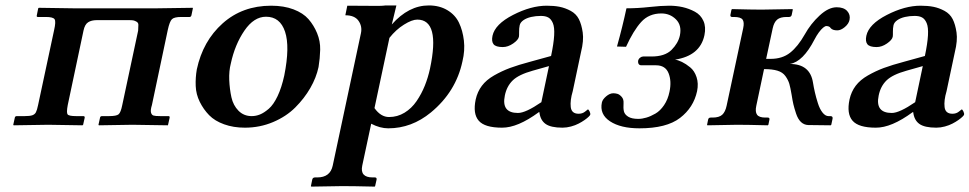

<svg xmlns="http://www.w3.org/2000/svg" viewBox="-20 -465 3605 714"><path d="M181.2 -353Q188.5 -384.8 183.1 -393.3Q177.7 -401.9 150.4 -401.9H120.6Q115.7 -401.9 116.7 -407.2L122.1 -434.1L124.5 -436L252.4 -434.1H344.2H470.2H564.5L696.8 -436L697.3 -434.1L691.9 -408.2Q690.4 -402.3 685.5 -401.9H654.3Q627.9 -401.9 619.4 -393.6Q610.8 -385.3 604 -354L544.9 -74.2Q539.1 -55.7 541.5 -46.6Q543.9 -37.6 550.5 -35.4Q557.1 -33.2 576.2 -33.2H606.9Q611.8 -33.2 610.8 -26.9L605 -1L604 1L472.2 -1L347.7 1L346.2 -1L352.1 -27.8Q353 -32.7 358.9 -33.2H385.3Q413.1 -33.2 421.1 -40Q429.2 -46.9 434.6 -74.2L493.7 -351.1Q494.6 -364.7 494.6 -372.6Q494.6 -380.4 487.8 -384.3Q481 -388.2 475.6 -389.2Q470.2 -390.1 460.9 -390.1H339.8Q320.3 -390.1 307.9 -382.3Q295.4 -374.5 290.5 -351.1L231.9 -74.2Q226.6 -45.9 231.4 -39.6Q236.3 -33.2 263.2 -33.2H290Q295.9 -33.2 294.9 -26.9L289.1 -1L286.6 1L159.2 -1L30.8 1L29.3 -1L35.2 -27.8Q36.1 -32.7 42 -33.2H71.8Q91.3 -33.2 100.3 -36.4Q109.4 -39.6 113.5 -47.4Q117.7 -55.2 121.6 -74.2Z M969.2 -402.8Q924.3 -402.8 888.9 -351.1Q853.5 -299.3 838.4 -229Q831.1 -201.2 832.5 -167.2Q834 -133.3 840.6 -103.3Q847.2 -73.2 866.9 -53.2Q886.7 -33.2 916 -33.2Q931.6 -33.2 946.8 -39.3Q961.9 -45.4 979.5 -60.5Q997.1 -75.7 1012.2 -107.4Q1027.3 -139.2 1037.1 -184.1Q1058.6 -291.5 1040 -347.2Q1021.5 -402.8 969.2 -402.8ZM711.9 -207Q734.4 -312.5 808.1 -378.2Q881.8 -443.8 988.3 -443.8Q1035.6 -443.8 1071.5 -430.2Q1107.4 -416.5 1127.2 -393.8Q1147 -371.1 1159.2 -341.6Q1171.4 -312 1170.7 -280Q1169.9 -248 1164.6 -215.8Q1156.2 -176.3 1134 -137.7Q1111.8 -99.1 1078.1 -65.4Q1044.4 -31.7 995.4 -11Q946.3 9.8 890.6 9.8Q848.1 9.8 813.5 -2.7Q778.8 -15.1 757.8 -36.6Q736.8 -58.1 722.9 -86.2Q709 -114.3 707.8 -145Q706.5 -175.8 711.9 -207Z M1428.2 -324.2 1372.6 -63Q1396 -29.8 1426.8 -29.8Q1458 -29.8 1484.4 -45.9Q1510.7 -62 1529.1 -88.9Q1547.4 -115.7 1559.6 -146Q1571.8 -176.3 1579.1 -210Q1617.7 -392.1 1531.7 -392.1Q1512.2 -392.1 1482.4 -373.5Q1452.6 -355 1428.2 -324.2ZM1217.3 150.9 1322.3 -341.8Q1327.6 -367.2 1313.2 -387.7Q1298.8 -408.2 1264.2 -408.2L1271.5 -443.8Q1296.4 -443.8 1334 -443.4Q1371.6 -442.9 1388.9 -443.1Q1406.2 -443.4 1414.1 -444.8H1454.1L1437 -374Q1499.5 -444.8 1574.7 -444.8Q1614.3 -444.8 1643.6 -427.2Q1672.9 -409.7 1686.8 -380.6Q1700.7 -351.6 1705.1 -314.2Q1709.5 -276.9 1699.7 -236.8Q1675.8 -124 1582.5 -46.9Q1510.7 12.2 1423.8 12.2Q1393.1 12.2 1360.4 -4.9L1327.1 150.9Q1317.9 194.8 1365.7 194.8H1374Q1381.8 194.8 1380.4 203.1L1375 227.1L1373.5 229Q1293 227.1 1253.9 227.1L1137.7 229L1136.2 227.1L1141.1 203.1Q1142.6 195.3 1150.9 194.8H1159.7Q1208 194.8 1217.3 150.9Z M1983.9 -47.9Q1904.8 10.3 1846.7 9.8Q1782.7 9.8 1760.3 -16.1Q1737.8 -42 1749 -95.2Q1755.4 -124 1772 -146Q1788.6 -168 1817.1 -184.3Q1845.7 -200.7 1876.5 -212.2Q1907.2 -223.6 1953.1 -235.8L2029.3 -256.8Q2039.1 -303.2 2040.8 -333.5Q2042.5 -363.8 2035.9 -379.2Q2029.3 -394.5 2018.8 -400.1Q2008.3 -405.8 1991.2 -405.8Q1972.2 -405.8 1955.1 -401.9Q1938 -397.9 1926.5 -389.9Q1915 -381.8 1912.6 -371.1Q1910.2 -359.9 1910.4 -346.4Q1910.6 -333 1909.7 -328.1Q1907.2 -316.4 1888.2 -303.2Q1869.1 -290 1849.6 -290Q1823.7 -290 1815.4 -300.5Q1807.1 -311 1811.5 -332Q1820.8 -375 1887.7 -409.4Q1954.6 -443.8 2013.2 -443.8Q2040 -443.8 2061 -439.7Q2082 -435.5 2102.3 -424.6Q2122.6 -413.6 2132.6 -394Q2142.6 -374.5 2147 -344.2Q2151.4 -314 2140.6 -271L2109.9 -126Q2099.6 -91.3 2102.5 -66.7Q2105.5 -42 2131.8 -42Q2146 -42 2155.8 -50Q2165.5 -58.1 2166 -58.1Q2168.9 -58.1 2172.6 -50.5Q2176.3 -43 2174.8 -38.1Q2174.3 -36.1 2169.2 -31Q2164.1 -25.9 2154.1 -18.8Q2144 -11.7 2131.8 -5.4Q2119.6 1 2103.5 5.4Q2087.4 9.8 2071.8 9.8Q2028.3 9.8 2008.8 -4.2Q1989.3 -18.1 1985.8 -47.9ZM1993.2 -85 2021.5 -219.2 1960.9 -202.1Q1908.7 -187.5 1886.5 -165.8Q1864.3 -144 1857.4 -109.9Q1843.8 -44.9 1906.2 -44.9Q1934.6 -44.9 1993.2 -85Z M2353.5 -22.9Q2367.7 -22.9 2383.5 -27.6Q2399.4 -32.2 2417.2 -42.5Q2435.1 -52.7 2449.5 -74Q2463.9 -95.2 2469.7 -124Q2478 -163.1 2466.3 -192.6Q2454.6 -222.2 2419.4 -222.2H2364.7Q2360.4 -222.2 2357.4 -224.4Q2354.5 -226.6 2353.5 -230.5Q2352.5 -234.4 2353 -238.8Q2354.5 -246.1 2360.4 -250.5Q2366.2 -254.9 2371.6 -254.9H2402.8Q2452.6 -254.9 2477.3 -279.5Q2502 -304.2 2508.3 -333Q2516.1 -370.6 2493.9 -392.8Q2471.7 -415 2439.5 -415Q2393.1 -415 2364.3 -383.1Q2335.4 -351.1 2308.1 -291L2274.4 -292Q2295.4 -367.2 2309.6 -434.1Q2351.6 -434.1 2395.3 -439Q2439 -443.8 2468.8 -443.8Q2494.6 -443.8 2518.6 -438.5Q2542.5 -433.1 2564.2 -421.4Q2585.9 -409.7 2595.9 -387.2Q2606 -364.7 2599.6 -334Q2583.5 -257.8 2490.2 -243.2Q2501.5 -241.7 2516.1 -234.6Q2530.8 -227.5 2546.6 -214.6Q2562.5 -201.7 2570.3 -178.2Q2578.1 -154.8 2572.3 -126Q2559.1 -64.9 2508.8 -26.4Q2458.5 12.2 2357.9 12.2Q2288.1 12.2 2248.5 -13.9Q2209 -40 2218.3 -84Q2220.7 -95.2 2234.1 -106.7Q2247.6 -118.2 2260.7 -118.2Q2268.6 -118.2 2276.1 -116Q2283.7 -113.8 2291.7 -105Q2299.8 -96.2 2298.8 -81.1Q2297.4 -62 2300.3 -50.5Q2303.2 -39.1 2316.2 -31Q2329.1 -22.9 2353.5 -22.9Z M2682.1 -71.8 2743.7 -359.9Q2748.5 -382.3 2741.5 -392.1Q2734.4 -401.9 2709.5 -401.9H2702.6Q2694.8 -401.9 2696.3 -410.2L2700.2 -429.2L2702.6 -431.2Q2776.4 -429.2 2812 -429.2L2926.8 -431.2L2928.2 -429.2L2924.3 -410.2Q2922.9 -402.3 2914.6 -401.9H2905.3Q2881.8 -401.9 2870.1 -392.1Q2858.4 -382.3 2853.5 -359.9L2829.1 -246.1H2846.2Q2889.2 -246.1 2918.2 -269Q2947.3 -292 2972.7 -336.9Q2994.6 -376.5 3027.8 -407.2Q3061 -438 3091.3 -438Q3117.7 -438 3130.4 -424.1Q3143.1 -410.2 3139.2 -391.1Q3136.2 -376.5 3121.6 -364.3Q3106.9 -352.1 3093.8 -352.1Q3075.7 -352.1 3068.8 -360.8Q3064.9 -367.7 3053.2 -368.2Q3048.3 -368.2 3041 -362.1Q3033.7 -356 3025.1 -344.5Q3016.6 -333 3008.8 -317.9Q2966.3 -235.4 2917.5 -227.1Q2992.7 -227.1 3003.4 -157.2Q3006.3 -139.2 3010.5 -121.1Q3014.6 -103 3021.5 -81.3Q3028.3 -59.6 3038.8 -46.4Q3049.3 -33.2 3061 -33.2H3067.9Q3077.6 -33.2 3076.2 -23.9L3071.3 -1L3068.8 1L2985.8 0Q2970.2 -0.5 2958.7 -11.2Q2947.3 -22 2940.4 -42.7Q2933.6 -63.5 2930.4 -77.1Q2927.2 -90.8 2923.8 -112.8Q2919.4 -139.2 2915.3 -153.3Q2911.1 -167.5 2900.9 -181.9Q2890.6 -196.3 2871.3 -202.1Q2852.1 -208 2821.3 -208L2792.5 -71.8Q2787.6 -49.3 2795.2 -38.6Q2802.7 -27.8 2826.2 -27.8H2835Q2842.8 -27.8 2841.3 -20L2837.4 -1L2835 1Q2760.3 -1 2721.2 -1L2610.8 1L2609.4 -1L2613.3 -20Q2614.7 -27.8 2623 -27.8H2629.9Q2654.3 -27.8 2665.8 -38.3Q2677.2 -48.8 2682.1 -71.8Z M3374 -47.9Q3294.9 10.3 3236.8 9.8Q3172.9 9.8 3150.4 -16.1Q3127.9 -42 3139.2 -95.2Q3145.5 -124 3162.1 -146Q3178.7 -168 3207.3 -184.3Q3235.8 -200.7 3266.6 -212.2Q3297.4 -223.6 3343.3 -235.8L3419.4 -256.8Q3429.2 -303.2 3430.9 -333.5Q3432.6 -363.8 3426 -379.2Q3419.4 -394.5 3408.9 -400.1Q3398.4 -405.8 3381.3 -405.8Q3362.3 -405.8 3345.2 -401.9Q3328.1 -397.9 3316.7 -389.9Q3305.2 -381.8 3302.7 -371.1Q3300.3 -359.9 3300.5 -346.4Q3300.8 -333 3299.8 -328.1Q3297.4 -316.4 3278.3 -303.2Q3259.3 -290 3239.7 -290Q3213.9 -290 3205.6 -300.5Q3197.3 -311 3201.7 -332Q3210.9 -375 3277.8 -409.4Q3344.7 -443.8 3403.3 -443.8Q3430.2 -443.8 3451.2 -439.7Q3472.2 -435.5 3492.4 -424.6Q3512.7 -413.6 3522.7 -394Q3532.7 -374.5 3537.1 -344.2Q3541.5 -314 3530.8 -271L3500 -126Q3489.7 -91.3 3492.7 -66.7Q3495.6 -42 3522 -42Q3536.1 -42 3545.9 -50Q3555.7 -58.1 3556.2 -58.1Q3559.1 -58.1 3562.7 -50.5Q3566.4 -43 3564.9 -38.1Q3564.5 -36.1 3559.3 -31Q3554.2 -25.9 3544.2 -18.8Q3534.2 -11.7 3522 -5.4Q3509.8 1 3493.7 5.4Q3477.5 9.8 3461.9 9.8Q3418.5 9.8 3398.9 -4.2Q3379.4 -18.1 3376 -47.9ZM3383.3 -85 3411.6 -219.2 3351.1 -202.1Q3298.8 -187.5 3276.6 -165.8Q3254.4 -144 3247.6 -109.9Q3233.9 -44.9 3296.4 -44.9Q3324.7 -44.9 3383.3 -85Z"/></svg>

Font: Linux Libertine Slanted
Style: Semibold Slanted
Weight: 600
Designer: Philipp H. Poll
Foundry: Philipp H. Poll
Version: Version 5.1.1